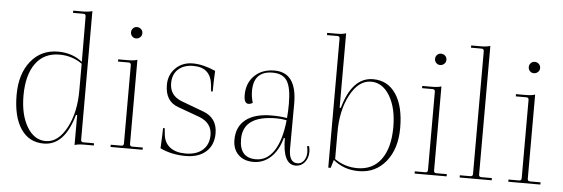

<svg xmlns="http://www.w3.org/2000/svg" viewBox="-46 -794 2764 943"><g transform="rotate(5 1336.5 -322.5)"><path d="M193 12Q120 12 80 -48Q40 -108 40 -215Q40 -318 90.5 -381Q141 -444 225 -444Q295 -444 345 -404L344 -628Q344 -640 333 -640H281V-651H326Q357 -651 375 -657V-23Q375 -11 387 -11H439L440 0H394Q361 0 345 6V-142H339Q296 12 193 12ZM202 -1Q263 -1 304.5 -78.5Q346 -156 345 -268V-395Q295 -430 233 -430Q157 -430 115.5 -373Q74 -316 74 -214Q74 -120 109.5 -60.5Q145 -1 202 -1Z M600 -542Q589 -542 581 -550Q573 -558 573 -570Q573 -582 581 -590Q589 -598 600 -598Q612 -598 620.5 -590Q629 -582 629 -570Q629 -558 620.5 -550Q612 -542 600 -542ZM522 0V-11H574Q586 -11 586 -23V-409Q586 -421 574 -421H522V-432H567Q600 -432 616 -438V-23Q616 -11 628 -11H680V0Z M893 12Q823 12 767 -15Q771 -95 771 -115H779L782 -85Q786 -44 814.5 -22Q843 0 891 0Q945 0 975.5 -27Q1006 -54 1006 -101Q1006 -159 946 -184L836 -224Q771 -247 771 -328Q771 -378 804.5 -411Q838 -444 889 -444Q940 -444 1001 -417Q998 -357 998 -315H990L987 -347Q978 -432 893 -432Q846 -432 818.5 -407Q791 -382 791 -338Q791 -277 851 -254L961 -213Q1030 -187 1030 -111Q1030 -54 993.5 -21Q957 12 893 12Z M1227 12Q1180 12 1152.5 -15Q1125 -42 1125 -88Q1125 -153 1169.5 -188Q1214 -223 1297 -223Q1339 -223 1373 -217Q1376 -250 1376 -287Q1376 -367 1355 -400Q1334 -433 1284 -433Q1190 -433 1190 -335Q1190 -304 1199 -277Q1189 -270 1178 -270Q1156 -270 1156 -312Q1156 -371 1193.5 -407.5Q1231 -444 1292 -444Q1402 -444 1402 -291L1401 -68Q1401 0 1443 0Q1462 0 1474.5 -16.5Q1487 -33 1487 -58Q1487 -72 1483 -88L1493 -89Q1497 -74 1497 -62Q1497 -30 1479.5 -9Q1462 12 1435 12Q1371 12 1371 -118H1366Q1349 -56 1312.5 -22Q1276 12 1227 12ZM1157 -94Q1157 -2 1238 -2Q1293 -2 1327.5 -55Q1362 -108 1372 -206Q1347 -211 1321 -211Q1157 -211 1157 -94Z M1746 12Q1673 12 1620 -32L1608 8H1596V-628Q1596 -640 1585 -640H1533V-651H1578Q1610 -651 1626 -657V-290H1632Q1675 -444 1778 -444Q1850 -444 1890.5 -384Q1931 -324 1931 -217Q1931 -114 1880 -51Q1829 12 1746 12ZM1738 -2Q1814 -2 1855.5 -59Q1897 -116 1897 -218Q1897 -312 1861.5 -371.5Q1826 -431 1769 -431Q1708 -431 1666.5 -353.5Q1625 -276 1626 -164V-37Q1676 -2 1738 -2Z M2099 -542Q2088 -542 2080 -550Q2072 -558 2072 -570Q2072 -582 2080 -590Q2088 -598 2099 -598Q2111 -598 2119.5 -590Q2128 -582 2128 -570Q2128 -558 2119.5 -550Q2111 -542 2099 -542ZM2021 0V-11H2073Q2085 -11 2085 -23V-409Q2085 -421 2073 -421H2021V-432H2066Q2099 -432 2115 -438V-23Q2115 -11 2127 -11H2179V0Z M2243 0V-11H2295Q2307 -11 2307 -23V-628Q2307 -640 2295 -640H2243V-651H2288Q2319 -651 2337 -657V-23Q2337 -11 2349 -11H2401V0Z M2561 -542Q2550 -542 2542 -550Q2534 -558 2534 -570Q2534 -582 2542 -590Q2550 -598 2561 -598Q2573 -598 2581.5 -590Q2590 -582 2590 -570Q2590 -558 2581.5 -550Q2573 -542 2561 -542ZM2483 0V-11H2535Q2547 -11 2547 -23V-409Q2547 -421 2535 -421H2483V-432H2528Q2561 -432 2577 -438V-23Q2577 -11 2589 -11H2641V0Z"/></g></svg>

Font: Arapey Thin-Display
Style: Regular
Weight: 100
Designer: Eduardo Rodriguez Tunni
Foundry: Eduardo Rodriguez Tunni
Version: Version 4.000